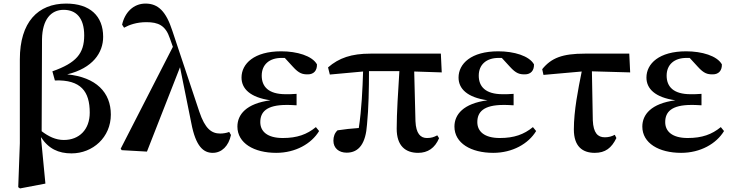

<svg xmlns="http://www.w3.org/2000/svg" viewBox="-20 -839 4103 1074"><path d="M82 208 92 215 234 188 209 -72C251 -7 307 19 380 19C499 19 600 -71 600 -198C600 -322 518 -407 356 -423C499 -458 557 -544 557 -633C557 -750 483 -819 350 -819C192 -819 91 -715 91 -507V-38ZM213 -104 215 -620C217 -730 265 -784 336 -784C405 -784 451 -740 451 -641C451 -540 407 -487 273 -440L287 -389C433 -394 482 -327 482 -209C482 -114 423 -56 337 -56C291 -56 251 -76 213 -105Z M1170 16C1220 16 1259 -22 1272 -84L1262 -101C1248 -95 1227 -92 1212 -92C1163 -92 1127 -119 1095 -214L944 -667C909 -775 865 -819 794 -819C726 -819 678 -769 663 -701L674 -684C703 -700 744 -715 799 -715C865 -715 906 -697 930 -625L947 -577L655 -7L661 1L802 9L987 -463L1050 -151C1075 -18 1119 16 1170 16Z M1525 16C1633 16 1722 -35 1765 -106L1747 -128C1697 -87 1642 -67 1562 -67C1475 -67 1436 -104 1436 -156C1436 -212 1470 -252 1583 -252C1595 -252 1608 -252 1639 -250V-314C1614 -312 1598 -312 1578 -312C1481 -312 1444 -355 1444 -416C1444 -477 1486 -515 1555 -515H1573L1618 -466C1653 -427 1673 -423 1702 -423C1735 -423 1754 -444 1753 -479C1726 -527 1641 -552 1553 -552C1402 -552 1331 -483 1331 -405C1331 -343 1379 -294 1493 -278C1357 -260 1308 -198 1308 -131C1308 -38 1401 16 1525 16Z M2319 16C2373 16 2413 -11 2436 -66L2426 -82C2407 -72 2393 -67 2368 -67C2332 -67 2307 -92 2304 -161L2297 -439L2451 -434L2446 -539H2052C1946 -539 1876 -515 1815 -462L1825 -422L2011 -439C2008 -343 2003 -228 1987 -123C1945 -120 1907 -116 1868 -110C1852 -95 1845 -75 1845 -52C1845 -10 1876 15 1919 15C1989 15 2026 -38 2033 -143C2042 -232 2044 -345 2044 -441H2214C2207 -327 2199 -207 2199 -119C2199 -23 2248 16 2319 16Z M2739 16C2847 16 2936 -35 2979 -106L2961 -128C2911 -87 2856 -67 2776 -67C2689 -67 2650 -104 2650 -156C2650 -212 2684 -252 2797 -252C2809 -252 2822 -252 2853 -250V-314C2828 -312 2812 -312 2792 -312C2695 -312 2658 -355 2658 -416C2658 -477 2700 -515 2769 -515H2787L2832 -466C2867 -427 2887 -423 2916 -423C2949 -423 2968 -444 2967 -479C2940 -527 2855 -552 2767 -552C2616 -552 2545 -483 2545 -405C2545 -343 2593 -294 2707 -278C2571 -260 2522 -198 2522 -131C2522 -38 2615 16 2739 16Z M3307 16C3366 16 3401 -11 3428 -67L3419 -85C3402 -76 3385 -71 3363 -71C3324 -71 3299 -95 3296 -166L3291 -440L3505 -434L3500 -539H3251C3126 -539 3064 -515 3013 -452L3020 -420L3234 -439C3214 -340 3190 -220 3190 -115C3190 -20 3238 16 3307 16Z M3790 16C3898 16 3987 -35 4030 -106L4012 -128C3962 -87 3907 -67 3827 -67C3740 -67 3701 -104 3701 -156C3701 -212 3735 -252 3848 -252C3860 -252 3873 -252 3904 -250V-314C3879 -312 3863 -312 3843 -312C3746 -312 3709 -355 3709 -416C3709 -477 3751 -515 3820 -515H3838L3883 -466C3918 -427 3938 -423 3967 -423C4000 -423 4019 -444 4018 -479C3991 -527 3906 -552 3818 -552C3667 -552 3596 -483 3596 -405C3596 -343 3644 -294 3758 -278C3622 -260 3573 -198 3573 -131C3573 -38 3666 16 3790 16Z"/></svg>

Font: Noto Serif CJK HK
Style: Bold
Weight: 700
Designer: Ryoko NISHIZUKA 西塚涼子 (kana & ideographs); Frank Grießhammer (Latin, Greek & Cyrillic); Wenlong ZHANG 张文龙 (bopomofo); San
Foundry: Adobe
Version: Version 2.001;hotconv 1.1.0;makeotfexe 2.6.0